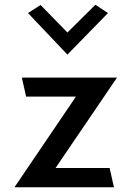

<svg xmlns="http://www.w3.org/2000/svg" viewBox="-20 -799 563 809"><path d="M98 -744 264 -569 435 -744 382 -779 264 -662 151 -778ZM460 -10 442 -91H214L473 -472H72L90 -392H300L41 -10Z"/></svg>

Font: Bluebird
Style: LiNrw
Weight: 300
Designer: Jasper
Foundry: Cannot Into Space Fonts
Version: Version 0.98